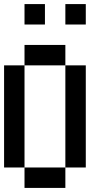

<svg xmlns="http://www.w3.org/2000/svg" viewBox="-20 -1020 540 940"><path d="M0 -200V-700H100V-200ZM100 -200H300V-100H100ZM100 -700V-800H300V-700ZM100 -900V-1000H200V-900ZM300 -200V-700H400V-200ZM300 -900V-1000H400V-900Z"/></svg>

Font: GalmuriMono9 Regular
Style: Regular
Weight: 400
Designer: Lee Minseo (quiple)
Version: Version 2.399;hotconv 1.1.1;makeotfexe 2.6.0 DEVELOPMENT